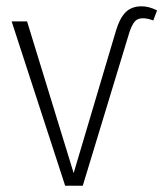

<svg xmlns="http://www.w3.org/2000/svg" viewBox="-20 -590 519 610"><path d="M243 0H187L17 -522H66L214 -40L348 -491Q360 -532 379 -551Q398 -570 430 -570Q453 -570 479 -557L467 -525Q448 -532 434 -532Q417 -532 408 -521.5Q399 -511 391 -487Z"/></svg>

Font: Fira Sans Condensed ExtraLight
Style: Regular
Weight: 275
Width: 3
Designer: Carrois Corporate & Edenspiekermann AG
Foundry: Carrois Corporate GbR & Edenspiekermann AG
Version: Version 4.203